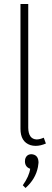

<svg xmlns="http://www.w3.org/2000/svg" viewBox="-20 -728 262 966"><path d="M159.2 5.9Q183.6 5.9 210.9 -5.9L200.2 -35.2Q179.7 -26.4 164.1 -26.4Q123 -28.3 122.1 -85V-708H83V-80.1Q83 -14.6 132.8 2Q145.5 5.9 159.2 5.9ZM173.8 90.8Q173.8 54.7 145.5 48.8Q141.6 47.9 138.7 47.9Q113.3 47.9 106.4 73.2Q105.5 79.1 105.5 85Q106.4 112.3 131.8 121.1Q127 158.2 94.7 204.1L108.4 217.8Q159.2 172.9 170.9 112.3Q172.9 100.6 173.8 90.8Z"/></svg>

Font: Yaldevi Colombo ExtraLight
Style: Regular
Weight: 275
Designer: Sol Matas, Denzil Rajitha, Kosala Senevirathne and Pathum Egodawatta
Foundry: Mooniak
Version: Version 1.020 ; ttfautohint (v1.6)